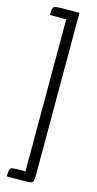

<svg xmlns="http://www.w3.org/2000/svg" viewBox="-130 -809 464 915"><g transform="rotate(15 102.0 -351.0)"><path d="M88 70H8Q8 36 14.5 30Q21 24 61 24H88V-726H8Q8 -760 14.5 -766Q21 -772 61 -772H141V24Q141 59 134.5 64.5Q128 70 88 70Z"/></g></svg>

Font: Economica
Style: Regular
Weight: 400
Designer: Vicente Lamonaca
Foundry: Vicente Lamonaca
Version: Version 1.101